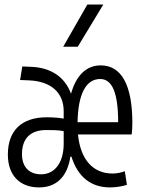

<svg xmlns="http://www.w3.org/2000/svg" viewBox="-20 -815 626 845"><path d="M151.9 9.8C230 9.8 277.3 -39.6 289.6 -125.5H294.4C322.3 -36.6 380.4 9.8 463.9 9.8C489.7 9.8 517.1 5.4 538.6 -1.5L529.3 -61.5C512.2 -54.7 491.7 -51.3 475.6 -51.3C388.2 -51.3 334 -113.8 323.2 -223.1H559.6C561.5 -238.3 562.5 -257.3 562.5 -273.9C562.5 -440.4 514.6 -527.3 423.3 -527.3C359.9 -527.3 314.9 -482.9 292.5 -402.3C266.1 -475.6 205.1 -517.6 116.2 -521L78.1 -522.5L68.4 -462.9L106.4 -461.4C204.1 -457.5 260.3 -408.2 260.3 -325.2V-293C238.8 -296.9 212.9 -298.8 185.5 -298.8C75.2 -298.8 14.6 -240.2 14.6 -134.8C14.6 -44.4 65.9 9.8 151.9 9.8ZM260.3 -182.6C260.3 -100.1 221.7 -47.9 160.6 -47.9C108.4 -47.9 76.7 -80.6 76.7 -136.2C76.7 -205.6 113.8 -242.7 183.6 -242.7C209.5 -242.7 237.3 -242.7 260.3 -237.8ZM321.3 -277.3C323.7 -401.4 358.4 -467.3 420.9 -467.3C474.1 -467.3 500 -405.8 500 -277.3ZM258.3 -609.4H322.3L434.6 -794.9H364.3Z"/></svg>

Font: Cascadia Mono NF Light
Style: Regular
Weight: 300
Monospace: yes
Designer: Aaron Bell
Foundry: Saja Typeworks
Version: Version 2404.023